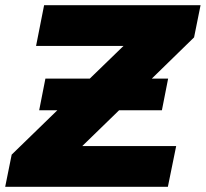

<svg xmlns="http://www.w3.org/2000/svg" viewBox="-40 -720 793 740"><path d="M-20 0 5 -124 181 -295H111L135 -417H306L436 -543H99L130 -700H733L708 -576L545 -417H608L584 -295H419L277 -157H639L607 0Z"/></svg>

Font: Montserrat ExtraBold
Style: Italic
Weight: 800
Italic angle: -11.3°
Designer: Julieta Ulanovsky
Foundry: Julieta Ulanovsky
Version: Version 9.000; ttfautohint (v1.8.4.7-5d5b)